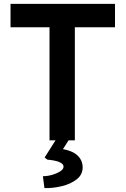

<svg xmlns="http://www.w3.org/2000/svg" viewBox="-20 -720 644 985"><path d="M234 0V-580H34V-700H570V-580H364V0ZM208 245 200 184Q223 184 247.5 177Q272 170 289 159Q306 148 306 135Q306 123 291.5 115Q277 107 257 103.5Q237 100 223 99L209 88L280 -24H347L303 45Q353 54 378.5 78.5Q404 103 404 139Q404 176 373.5 200Q343 224 297.5 235Q252 246 208 245Z"/></svg>

Font: Lexend Deca Medium
Style: Regular
Weight: 500
Designer: Bonnie Shaver-Troup, Thomas Jockin
Foundry: Lexend
Version: Version 1.008; ttfautohint (v1.8.4.7-5d5b)